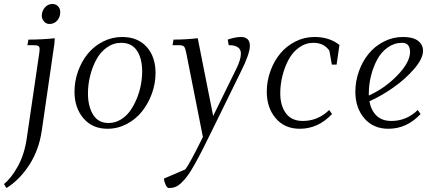

<svg xmlns="http://www.w3.org/2000/svg" viewBox="-79 -637 2189 960"><path d="M-59.1 283.2Q-21 252 11.2 192.9Q43.5 133.8 55.2 51.8L116.2 -363.8Q119.1 -380.9 119.1 -391.1Q119.1 -402.8 112.8 -407Q106.4 -411.1 88.9 -411.1H58.1L63 -439Q131.8 -439 194.8 -445.8L192.9 -418L129.9 16.1Q115.7 113.8 66.7 188.7Q17.6 263.7 -46.9 303.2ZM129.9 -558.1Q129.9 -581.5 145.3 -599.4Q160.6 -617.2 183.1 -617.2Q199.2 -617.2 210.7 -606.2Q222.2 -595.2 222.2 -576.2Q222.2 -551.3 207 -534.2Q191.9 -517.1 168 -517.1Q151.9 -517.1 140.9 -529.8Q129.9 -542.5 129.9 -558.1Z M293.5 -178.2Q293.5 -231 311.3 -280.8Q329.1 -330.6 360.1 -368.4Q391.1 -406.2 436 -429.2Q481 -452.1 531.7 -452.1Q609.4 -452.1 654.1 -402.8Q698.7 -353.5 698.7 -272Q698.7 -219.2 680.4 -168.9Q662.1 -118.7 630.9 -79.6Q599.6 -40.5 554.4 -16.8Q509.3 6.8 458.5 6.8Q382.8 6.8 338.1 -45.7Q293.5 -98.1 293.5 -178.2ZM360.8 -169.9Q360.8 -105.5 386.5 -63.7Q412.1 -22 463.9 -22Q495.6 -22 523.4 -38.3Q551.3 -54.7 570.6 -81.3Q589.8 -107.9 604 -141.8Q618.2 -175.8 625 -211.2Q631.8 -246.6 631.8 -279.8Q631.8 -344.7 605.7 -383.8Q579.6 -422.9 526.9 -422.9Q487.8 -422.9 455.3 -399.7Q422.9 -376.5 402.8 -339.4Q382.8 -302.2 371.8 -258.3Q360.8 -214.4 360.8 -169.9Z M740.7 255.9 847.7 210Q870.1 180.7 935.5 47.9L852.5 -371.1Q847.7 -396 841.6 -403.6Q835.4 -411.1 814.5 -411.1H783.7L788.6 -439Q849.6 -439 909.7 -445.8L986.8 -57.1L1101.6 -291Q1125.5 -338.9 1125.5 -369.1Q1125.5 -411.1 1064.5 -411.1L1059.6 -439Q1097.2 -452.1 1126.5 -452.1Q1147 -452.1 1158.7 -441.2Q1170.4 -430.2 1170.4 -408.2Q1170.4 -368.2 1125.5 -278.8L986.8 3.9Q955.6 67.9 935.8 106.9Q916 146 895 183.6Q874 221.2 859.6 240.7Q845.2 260.3 828.9 276.1Q812.5 292 797.9 297.6Q783.2 303.2 765.6 303.2Q756.8 303.2 749.5 287.8Q742.2 272.5 740.7 255.9Z M1254.9 -178.2Q1254.9 -231 1272.7 -280.8Q1290.5 -330.6 1321.5 -368.4Q1352.5 -406.2 1397.5 -429.2Q1442.4 -452.1 1493.2 -452.1Q1568.8 -452.1 1618.2 -412.1L1604 -314H1580.1L1567.9 -383.8Q1540 -422.9 1488.3 -422.9Q1449.2 -422.9 1416.7 -399.7Q1384.3 -376.5 1364.3 -339.4Q1344.2 -302.2 1333.3 -258.3Q1322.3 -214.4 1322.3 -169.9Q1322.3 -109.9 1350.3 -71Q1378.4 -32.2 1435.1 -32.2Q1510.7 -32.2 1566.9 -86.9L1581.1 -66.9Q1512.2 6.8 1419.9 6.8Q1344.2 6.8 1299.6 -45.7Q1254.9 -98.1 1254.9 -178.2Z M1697.8 -178.2Q1697.8 -231 1715.6 -280.8Q1733.4 -330.6 1764.4 -368.4Q1795.4 -406.2 1840.3 -429.2Q1885.3 -452.1 1936 -452.1Q1985.4 -452.1 2010.7 -433.3Q2036.1 -414.6 2036.1 -382.8Q2036.1 -344.2 1992.2 -293Q1948.2 -241.7 1887.2 -199Q1826.2 -156.2 1768.1 -130.9Q1775.9 -85.9 1803.2 -59.1Q1830.6 -32.2 1877.9 -32.2Q1953.6 -32.2 2009.8 -86.9L2023.9 -66.9Q1955.1 6.8 1862.8 6.8Q1787.1 6.8 1742.4 -45.7Q1697.8 -98.1 1697.8 -178.2ZM1765.1 -159.2Q1846.7 -196.3 1908.9 -261.2Q1971.2 -326.2 1971.2 -377Q1971.2 -422.9 1931.2 -422.9Q1892.1 -422.9 1859.6 -399.7Q1827.1 -376.5 1807.1 -339.4Q1787.1 -302.2 1776.1 -258.3Q1765.1 -214.4 1765.1 -169.9Z"/></svg>

Font: Dihjauti
Style: Italic
Weight: 400
Italic angle: -9°
Designer: T. Christopher White
Version: Version 3.0.0